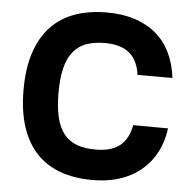

<svg xmlns="http://www.w3.org/2000/svg" viewBox="-53 -790 858 853"><g transform="rotate(5 376.0 -363.5)"><path d="M389.2 -737.2Q459.2 -737.2 514.2 -719.5Q569.2 -701.7 609.2 -668Q649.1 -634.2 673.3 -584.9Q697.4 -535.5 704.9 -472.7H549.4Q545.1 -502.5 534.3 -526.5Q523.4 -550.4 504.8 -566.9Q486.2 -583.5 458.6 -592.3Q431.1 -601.2 392.8 -601.2Q343.8 -601.2 308.6 -587.9Q273.4 -574.6 250.7 -545.8Q228 -517 217.2 -472.1Q206.3 -427.2 206.3 -363.6Q206.3 -298.7 217.3 -253.4Q228.3 -208.1 251.1 -179.9Q273.8 -151.6 308.8 -138.8Q343.8 -126.1 391.7 -126.1Q429 -126.1 456.3 -134.2Q483.7 -142.4 502.5 -158.2Q521.3 -174 532.7 -196.7Q544 -219.5 549.4 -248.6L704.9 -247.9Q700.6 -214.5 689.8 -182.4Q679 -150.2 661 -121.6Q643.1 -93 617.4 -68.9Q591.6 -44.7 558.1 -27.2Q524.5 -9.6 482.4 0.2Q440.3 9.9 389.2 9.9Q309.7 9.9 246.8 -12.6Q183.9 -35.2 140.3 -81.3Q96.6 -127.5 73.5 -197.8Q50.4 -268.1 50.4 -363.6Q50.4 -459.5 73.9 -529.8Q97.3 -600.1 141.2 -646.3Q185 -692.5 247.7 -714.8Q310.4 -737.2 389.2 -737.2Z"/></g></svg>

Font: Cannonade
Style: Bold
Weight: 700
Designer: Rasmus Andersson
Foundry: rsms
Version: Version 3.012;git-f93a4a705